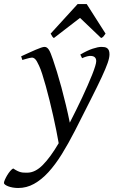

<svg xmlns="http://www.w3.org/2000/svg" viewBox="-108 -690 581 954"><path d="M436 -419.9Q436 -403.3 427 -377.2Q418 -351.1 397.7 -307.4Q377.4 -263.7 344.5 -198.7Q311.5 -133.8 264.2 -40Q231.4 23.9 199 76.2Q166.5 128.4 132.3 165.8Q98.1 203.1 61 223.6Q23.9 244.1 -17.6 244.1Q-32.2 244.1 -45.2 241.7Q-58.1 239.3 -67.6 235.6Q-77.1 231.9 -82.8 227.5Q-88.4 223.1 -88.4 219.2Q-88.4 213.4 -83.7 202.9Q-79.1 192.4 -72.3 180.9Q-65.4 169.4 -57.4 159.9Q-49.3 150.4 -42.5 147Q-30.8 154.8 -21.7 159.2Q-12.7 163.6 -4.9 165.5Q2.9 167.5 10.7 167.7Q18.6 168 27.3 168Q66.9 168 104.7 129.6Q142.6 91.3 183.6 21.5Q178.7 -6.8 171.6 -42.5Q164.6 -78.1 156 -115.7Q147.5 -153.3 138.2 -191.2Q128.9 -229 119.6 -262.2Q110.4 -295.4 101.8 -322Q93.3 -348.6 85.9 -363.8Q74.7 -388.7 66.9 -396.2Q59.1 -403.8 50.8 -403.8Q46.4 -403.8 38.3 -401.9Q30.3 -399.9 22.5 -397.7Q14.6 -395.5 8.8 -393.8Q2.9 -392.1 2.9 -392.1L-2.9 -410.2Q17.6 -419.4 36.1 -428Q54.7 -436.5 69.6 -442.9Q84.5 -449.2 95.7 -453.1Q106.9 -457 112.8 -457Q119.6 -457 124.8 -453.6Q129.9 -450.2 134.8 -442.9Q139.6 -435.5 144.3 -423.6Q148.9 -411.6 154.8 -395Q164.1 -368.7 175 -332.8Q186 -296.9 197.3 -255.4Q208.5 -213.9 219.2 -169.2Q230 -124.5 238.8 -80.6Q254.4 -111.3 270.3 -143.3Q286.1 -175.3 300.8 -206.5Q315.4 -237.8 327.9 -266.4Q340.3 -294.9 349.9 -318.8Q359.4 -342.8 364.7 -360.1Q370.1 -377.4 370.1 -386.2Q370.1 -410.6 344.2 -412.1Q328.6 -413.6 299.8 -400.9L291 -418.9Q326.2 -439.5 352.8 -448.2Q379.4 -457 396 -457Q404.3 -457 411.6 -455.8Q418.9 -454.6 424.3 -450.7Q429.7 -446.8 432.9 -439.5Q436 -432.1 436 -419.9ZM416.5 -522.9Q409.7 -513.2 406 -508.8Q402.3 -504.4 394.5 -501L289.6 -601.1L159.7 -501Q155.3 -503.9 151.9 -508.5Q148.4 -513.2 143.6 -522.9L277.8 -669.9H322.8L416.5 -522.9Z"/></svg>

Font: GentiumAlt
Style: Italic
Weight: 400
Italic angle: -7°
Designer: J. Victor Gaultney
Version: Version 1.02; 2005; OFL release